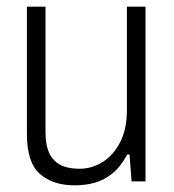

<svg xmlns="http://www.w3.org/2000/svg" viewBox="-20 -546 524 578"><path d="M205 12Q140 12 100.5 -22Q61 -56 61 -143V-526H117V-148Q117 -117 124 -96Q131 -75 144.5 -62Q158 -49 177 -43.5Q196 -38 220 -38Q256 -38 288.5 -58Q321 -78 341.5 -117.5Q362 -157 362 -214V-526H418V0H376L370 -81H363Q344 -45 319 -24.5Q294 -4 265.5 4Q237 12 205 12Z"/></svg>

Font: Archivo SemiCondensed ExtraLight
Style: Regular
Weight: 250
Width: 4
Designer: Hector Gatti
Foundry: Omnibus-Type
Version: Version 2.001